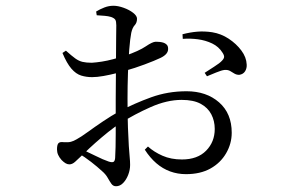

<svg xmlns="http://www.w3.org/2000/svg" viewBox="-20 -584 1040 667"><path d="M626 21Q597 21 571 11.5Q545 2 523 -17Q501 -36 483 -64L494 -75Q515 -56 544.5 -43Q574 -30 612 -30Q666 -30 696 -60.5Q726 -91 726 -136Q726 -164 714 -187Q702 -210 677 -223.5Q652 -237 611 -237Q560 -237 503.5 -212Q447 -187 400 -157Q379 -144 356 -125.5Q333 -107 311 -87.5Q289 -68 271 -50Q251 -31 241 -22Q231 -13 221 -13Q214 -13 207.5 -17Q201 -21 194 -28Q186 -37 182 -46Q178 -55 178 -65Q178 -81 183 -86.5Q188 -92 202 -90Q217 -89 226.5 -91.5Q236 -94 246 -100Q261 -108 285 -125.5Q309 -143 338 -162.5Q367 -182 394 -197Q447 -225 505 -246Q563 -267 628 -267Q697 -267 741 -228.5Q785 -190 785 -123Q785 -85 765.5 -51.5Q746 -18 711 1.5Q676 21 626 21ZM383 63Q373 63 367 54.5Q361 46 354 33.5Q347 21 334 10Q319 -4 296.5 -21.5Q274 -39 252 -52L263 -66Q285 -56 312 -42.5Q339 -29 357 -23Q369 -19 374 -21.5Q379 -24 380 -35Q382 -69 382 -119Q382 -169 382 -239Q382 -269 382.5 -307.5Q383 -346 383 -384Q383 -422 383.5 -452.5Q384 -483 384 -496Q384 -510 380.5 -515.5Q377 -521 366 -525Q356 -528 344 -529Q332 -530 316 -531L314 -544Q327 -552 342.5 -558Q358 -564 374 -564Q390 -564 409.5 -557Q429 -550 442.5 -539.5Q456 -529 456 -519Q456 -505 448 -496.5Q440 -488 436 -470Q432 -450 429 -412Q426 -374 424.5 -329Q423 -284 423 -242Q423 -180 424.5 -140.5Q426 -101 427.5 -77Q429 -53 430.5 -38.5Q432 -24 432 -11Q432 6 425.5 23Q419 40 408 51.5Q397 63 383 63ZM300 -316Q280 -316 262 -321.5Q244 -327 228 -345.5Q212 -364 197 -400L209 -408Q229 -390 241.5 -381Q254 -372 267 -369Q280 -366 299 -366Q315 -367 334 -370Q353 -373 373.5 -378.5Q394 -384 414 -390Q463 -407 486.5 -423Q510 -439 521 -439Q526 -439 533 -438.5Q540 -438 547 -436Q554 -434 559 -429Q564 -424 564 -415Q565 -396 538 -383Q517 -373 482 -360Q447 -347 418 -339Q405 -335 383.5 -329.5Q362 -324 339.5 -320Q317 -316 300 -316ZM811 -324Q802 -324 795 -328Q788 -332 780 -337Q772 -342 760 -341Q750 -340 730.5 -332Q711 -324 699 -319L691 -331Q703 -339 723.5 -352Q744 -365 751 -373Q758 -380 758.5 -386Q759 -392 753 -401Q740 -422 717 -433Q694 -444 667.5 -447.5Q641 -451 615 -449L614 -465Q641 -472 665.5 -474Q690 -476 717 -472Q748 -467 774.5 -449.5Q801 -432 818.5 -408.5Q836 -385 837 -360Q838 -347 831.5 -336.5Q825 -326 811 -324Z"/></svg>

Font: Noto Serif SC ExtraLight
Style: Regular
Weight: 400
Version: Version 2.002-H1;hotconv 1.1.0;makeotfexe 2.6.0